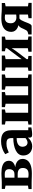

<svg xmlns="http://www.w3.org/2000/svg" viewBox="1446 -2050 616 3549"><g transform="rotate(-90 1754.5 -276.0)"><path d="M323 4Q296 4 265.5 3Q235 2 206.2 1Q177.5 0 156.5 0H34V-57.5L97.5 -67V-482.5L36 -494.5V-551.5H160.5Q179 -551.5 208.5 -553.2Q238 -555 270 -556.5Q302 -558 327 -558Q416 -558 466 -539.2Q516 -520.5 536.5 -490.2Q557 -460 557 -424Q557 -372.5 524 -343.2Q491 -314 439 -303Q484 -298 518.2 -281.2Q552.5 -264.5 572 -235.8Q591.5 -207 591.5 -165.5Q591.5 -120.5 565.5 -81.8Q539.5 -43 480.8 -19.5Q422 4 323 4ZM307 -56.5Q371.5 -56.5 397.5 -85.2Q423.5 -114 423.5 -159.5Q423.5 -214.5 392.5 -236Q361.5 -257.5 312 -257.5H244V-63Q250 -61.5 260 -60Q270 -58.5 282.2 -57.5Q294.5 -56.5 307 -56.5ZM244 -317H307Q342.5 -317 363 -330.5Q383.5 -344 392.5 -366.8Q401.5 -389.5 401.5 -416Q401.5 -440.5 393 -458.8Q384.5 -477 364.5 -487Q344.5 -497 309 -497Q291.5 -497 275.2 -496.2Q259 -495.5 244 -494Z M820.5 11Q775.5 11 737.8 -8.5Q700 -28 677.2 -65.2Q654.5 -102.5 654.5 -156Q654.5 -202.5 679.2 -236.8Q704 -271 748.2 -293.2Q792.5 -315.5 851 -327Q909.5 -338.5 976.5 -339V-364Q976.5 -399 968.5 -421.2Q960.5 -443.5 939 -454.2Q917.5 -465 876 -465Q819.5 -465 777 -449.5Q734.5 -434 710.5 -422.5L678.5 -488Q691.5 -499 725.8 -517.2Q760 -535.5 809.5 -550Q859 -564.5 918 -564.5Q994.5 -564.5 1039 -542.2Q1083.5 -520 1102.8 -475.5Q1122 -431 1122 -362.5V-62L1173.5 -61.5V-5Q1162.5 -2.5 1140.2 1Q1118 4.5 1092.5 7.2Q1067 10 1046 10Q1009.5 10 997 -0.5Q984.5 -11 984.5 -42V-67.5Q972 -52 949 -33.5Q926 -15 893.8 -2Q861.5 11 820.5 11ZM893.5 -75.5Q913 -75.5 936.5 -86.8Q960 -98 976.5 -114V-277Q919.5 -277 884 -262.5Q848.5 -248 832.2 -224.2Q816 -200.5 816 -172Q816 -141 825.8 -119.8Q835.5 -98.5 852.8 -87Q870 -75.5 893.5 -75.5Z M1225 0V-59.5L1288.5 -69.5V-481L1226.5 -493V-551.5H1504.5V-493L1444.5 -481V-64.5H1611V-481L1548 -493V-551.5H1827V-493L1767 -481V-64.5H1933.5V-481L1870.5 -493V-551.5H2151.5V-493L2089.5 -481V-69.5L2153 -59.5V0Z M2220 0V-59.5L2281 -69.5V-481L2221.5 -493.5V-551.5H2501.5V-493.5L2436 -481V-186L2490.5 -260L2638 -457V-481L2581 -493.5V-551.5H2852V-493.5L2793 -480V-69.5L2855 -59.5V0H2572.5V-59.5L2638 -69.5V-369L2583.5 -287L2436 -92.5V-67.5L2495 -59.5V0Z M2891.5 0 2892 -60 2930 -70Q2953 -76 2966.5 -95.8Q2980 -115.5 2990.5 -141.2Q3001 -167 3013.8 -192Q3026.5 -217 3047.2 -234.2Q3068 -251.5 3103 -253.5L3104 -238Q3053.5 -241.5 3016.8 -259.5Q2980 -277.5 2959.8 -307Q2939.5 -336.5 2939.5 -373.5Q2939.5 -431 2966.8 -472.8Q2994 -514.5 3049.8 -537Q3105.5 -559.5 3191 -559.5Q3223.5 -559.5 3253.8 -557.5Q3284 -555.5 3311 -553.5Q3338 -551.5 3358 -551.5H3473.5V-493L3411.5 -480.5V-67.5L3475 -58V0H3192.5V-58L3260 -67.5V-225.5H3187.5Q3168.5 -214.5 3154 -188.5Q3139.5 -162.5 3127 -130.8Q3114.5 -99 3103 -69.5Q3091.5 -40 3078.2 -20.2Q3065 -0.5 3048.5 0ZM3201.5 -281.5Q3211 -281.5 3222 -282Q3233 -282.5 3243.2 -283.5Q3253.5 -284.5 3260 -285.5V-490.5Q3252.5 -492 3242.2 -493Q3232 -494 3220.2 -494.5Q3208.5 -495 3197 -495Q3169 -495 3146.8 -484.8Q3124.5 -474.5 3111.5 -450Q3098.5 -425.5 3098.5 -382.5Q3098.5 -350 3112.8 -327.5Q3127 -305 3150.8 -293.2Q3174.5 -281.5 3201.5 -281.5Z"/></g></svg>

Font: Merriweather 28pt ExtraBold
Style: Regular
Weight: 800
Version: Version 2.100